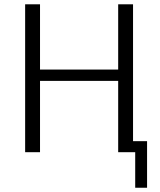

<svg xmlns="http://www.w3.org/2000/svg" viewBox="-20 -715 750 902"><path d="M98.1 0V-694.8H168V-388.2H535.2V-694.8H605V-51.8H670.9V167H615.2V0H535.2V-335H168V0Z"/></svg>

Font: CMU Bright
Style: Roman
Weight: 500
Version: Version 0.7.0